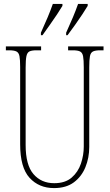

<svg xmlns="http://www.w3.org/2000/svg" viewBox="-20 -951 560 981"><path d="M256 10Q179 10 131 -42.5Q83 -95 83 -214V-609Q83 -646 79.5 -664Q76 -682 64 -688Q52 -694 27 -694H10V-714H190V-694H167Q143 -694 131 -688.5Q119 -683 115 -664Q111 -645 111 -606V-210Q111 -108 151 -61.5Q191 -15 257 -15Q313 -15 346 -43.5Q379 -72 393.5 -115Q408 -158 408 -202V-607Q408 -645 404.5 -663.5Q401 -682 389 -688Q377 -694 352 -694H328V-714H509V-694H492Q467 -694 455 -688Q443 -682 439.5 -663.5Q436 -645 436 -607V-200Q436 -145 416.5 -97Q397 -49 357.5 -19.5Q318 10 256 10ZM318 -784Q338 -828 352.5 -862.5Q367 -897 379 -931H428V-921Q418 -904 400.5 -877.5Q383 -851 363 -823Q343 -795 325 -771H318ZM189 -784Q209 -828 223.5 -862.5Q238 -897 250 -931H299V-921Q289 -904 271.5 -877.5Q254 -851 234 -823Q214 -795 197 -771H189Z"/></svg>

Font: Noto Serif Ethiopic ExtraCondensed Thin
Style: Regular
Weight: 100
Width: 2
Designer: Monotype Design Team
Foundry: Monotype Imaging Inc.
Version: Version 2.102; ttfautohint (v1.8.4.7-5d5b)